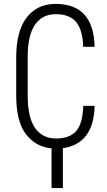

<svg xmlns="http://www.w3.org/2000/svg" viewBox="-20 -741 541 971"><path d="M297.9 210H240.7V9.3Q161.6 2 111.8 -61.5Q62 -125.5 62 -256.8V-453.6Q62.5 -584.5 115.2 -652.8Q168 -721.2 261.7 -721.2Q453.6 -721.2 458.5 -504.4H400.9Q397.9 -590.8 364.7 -629.9Q332 -668.9 262.7 -669.4Q193.4 -669.4 156.7 -615.7Q120.1 -562 120.1 -455.1V-256.8Q120.1 -148.4 156.7 -94.7Q193.4 -41 262.7 -40.5Q332 -40.5 365.2 -78.1Q398.4 -115.7 400.9 -205.6H458.5Q456.1 -97.2 405.3 -43.5Q364.7 -0.5 297.9 8.3Z"/></svg>

Font: RobotoCondensed-Light
Style: Light
Weight: 300
Designer: Google
Version: Version 1.200311; 2013